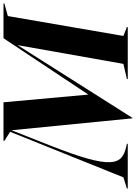

<svg xmlns="http://www.w3.org/2000/svg" viewBox="77 -893 778 1100"><g transform="rotate(-90 466.0 -343.0)"><path d="M-64 0H192V-5L175 -9C70 -33 42 -89 183 -446L269 -664H270L338 26H341L756 -629H757L650 -25L563 -5V0H861V-5L810 -25L924 -687L996 -707V-712H797L475 -227H474L430 -712H209V-707L261 -674L0 -25L-64 -5Z"/></g></svg>

Font: Nyght Serif Bold Italic
Style: Regular
Weight: 700
Italic angle: -16°
Designer: Maksym Kobuzan
Version: Version 0.410;Glyphs 3.1.2 (3151)